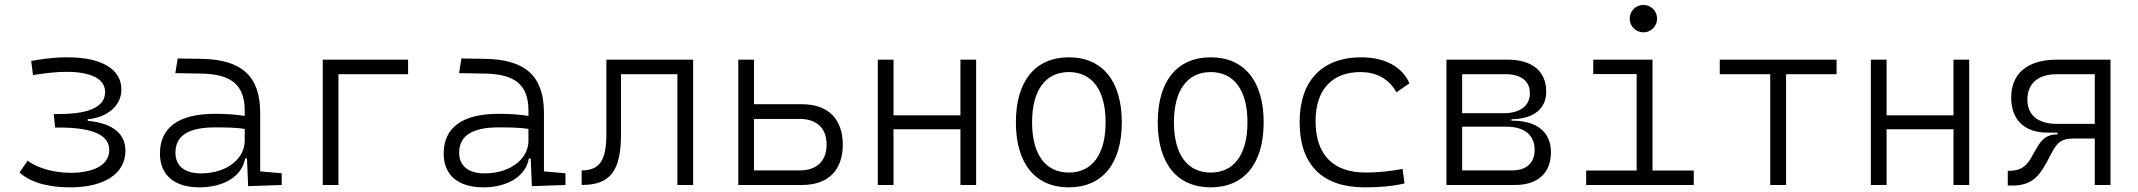

<svg xmlns="http://www.w3.org/2000/svg" viewBox="-20 -764 8829 793"><path d="M270 9.8C411.6 9.8 498 -47.4 498 -141.1C498 -211.4 446.8 -254.9 342.3 -265.1V-271.5C420.9 -278.3 481.4 -325.7 481.4 -394.5C481.4 -478.5 399.4 -527.3 258.8 -527.3C198.2 -527.3 147.9 -519.5 108.9 -512.2L116.2 -454.1C164.6 -460.9 206.1 -467.3 254.4 -467.3C353.5 -467.3 414.1 -439.5 414.1 -384.3C414.1 -334.5 371.1 -293 223.1 -293H202.1L207.5 -237.3H221.7C363.3 -237.3 431.2 -206.5 431.2 -144.5C431.2 -75.7 354 -50.3 272.9 -50.3C219.2 -50.3 146.5 -62 94.2 -100.1L60.5 -51.8C113.3 -3.4 197.3 9.8 270 9.8Z M1004.9 4.9 1143.6 0V-48.3L1054.7 -56.2V-297.4C1054.7 -448.7 979.5 -518.6 810.5 -521L713.9 -522.5L704.1 -461.9L814 -460C936 -457.5 990.7 -412.6 990.7 -307.1V-285.2C957 -291 914.1 -293.9 867.7 -293.9C718.3 -293.9 640.6 -237.8 640.6 -129.4C640.6 -41 700.2 9.8 804.2 9.8C905.3 9.8 980.5 -37.1 992.2 -109.4H1000ZM990.7 -231.4V-182.6C990.7 -108.9 917.5 -47.9 809.6 -47.9C742.7 -47.9 704.6 -78.6 704.6 -133.3C704.6 -203.1 758.3 -237.8 865.7 -237.8C906.2 -237.8 952.6 -237.8 990.7 -231.4Z M1313 0H1377.9V-457.5H1665.5V-517.6H1313Z M2176.8 4.9 2315.4 0V-48.3L2226.6 -56.2V-297.4C2226.6 -448.7 2151.4 -518.6 1982.4 -521L1885.7 -522.5L1876 -461.9L1985.8 -460C2107.9 -457.5 2162.6 -412.6 2162.6 -307.1V-285.2C2128.9 -291 2085.9 -293.9 2039.6 -293.9C1890.1 -293.9 1812.5 -237.8 1812.5 -129.4C1812.5 -41 1872.1 9.8 1976.1 9.8C2077.1 9.8 2152.3 -37.1 2164.1 -109.4H2171.9ZM2162.6 -231.4V-182.6C2162.6 -108.9 2089.4 -47.9 1981.4 -47.9C1914.6 -47.9 1876.5 -78.6 1876.5 -133.3C1876.5 -203.1 1930.2 -237.8 2037.6 -237.8C2078.1 -237.8 2124.5 -237.8 2162.6 -231.4Z M2382.3 0C2501 0 2544.9 -57.6 2544.9 -211.9V-457.5H2777.8V0H2842.8V-517.6H2484.4V-208.5C2484.4 -101.1 2456.1 -60.1 2382.3 -60.1Z M3029.3 0H3293C3399.9 0 3460.9 -60.5 3460.9 -166.5C3460.9 -272.9 3399.9 -333.5 3293 -333.5H3094.2V-517.6H3029.3ZM3094.2 -60.1V-272.9H3282.7C3353.5 -272.9 3394 -234.4 3394 -166.5C3394 -99.1 3353.5 -60.1 3282.7 -60.1Z M3946.8 0H4011.7V-517.6H3946.8V-287.6H3670.4V-517.6H3605.5V0H3670.4V-230H3946.8Z M4394.5 9.8C4532.7 9.8 4613.3 -87.9 4613.3 -258.8C4613.3 -429.7 4532.7 -527.3 4394.5 -527.3C4256.3 -527.3 4175.8 -429.7 4175.8 -258.8C4175.8 -87.9 4256.3 9.8 4394.5 9.8ZM4394.5 -51.3C4297.9 -51.3 4242.7 -126.5 4242.7 -258.8C4242.7 -391.1 4297.9 -466.3 4394.5 -466.3C4491.2 -466.3 4546.4 -391.1 4546.4 -258.8C4546.4 -126.5 4491.2 -51.3 4394.5 -51.3Z M4980.5 9.8C5118.7 9.8 5199.2 -87.9 5199.2 -258.8C5199.2 -429.7 5118.7 -527.3 4980.5 -527.3C4842.3 -527.3 4761.7 -429.7 4761.7 -258.8C4761.7 -87.9 4842.3 9.8 4980.5 9.8ZM4980.5 -51.3C4883.8 -51.3 4828.6 -126.5 4828.6 -258.8C4828.6 -391.1 4883.8 -466.3 4980.5 -466.3C5077.1 -466.3 5132.3 -391.1 5132.3 -258.8C5132.3 -126.5 5077.1 -51.3 4980.5 -51.3Z M5616.2 9.8C5669.9 9.8 5727.5 6.3 5780.8 -6.3L5772.9 -66.4C5724.1 -57.1 5672.9 -51.3 5621.6 -51.3C5485.8 -51.3 5413.6 -124.5 5413.6 -264.6C5413.6 -393.6 5481.9 -466.3 5598.6 -466.3C5660.2 -466.3 5714.4 -442.4 5747.6 -382.8L5801.3 -419.9C5772 -488.3 5699.2 -527.3 5602.5 -527.3C5439 -527.3 5347.7 -428.7 5347.7 -259.8C5347.7 -83.5 5441.4 9.8 5616.2 9.8Z M5954.1 0H6237.3C6331.5 0 6385.7 -49.3 6385.7 -135.3C6385.7 -218.3 6327.6 -265.6 6226.6 -265.6H6222.7V-271.5C6314 -272.9 6366.2 -314 6366.2 -385.7C6366.2 -469.7 6308.1 -517.6 6207 -517.6H5954.1ZM6019 -60.1V-240.7H6202.1C6275.9 -240.7 6318.4 -206.1 6318.4 -145C6318.4 -90.8 6284.2 -60.1 6225.1 -60.1ZM6019 -296.4V-457.5H6198.7C6262.2 -457.5 6298.8 -428.7 6298.8 -379.4C6298.8 -326.7 6258.8 -296.4 6189.5 -296.4Z M6531.2 0H6975.6V-59.6H6805.2V-517.6H6560.5V-458H6739.7V-59.6H6531.2ZM6767.6 -630.4C6798.8 -630.4 6824.2 -655.8 6824.2 -687C6824.2 -718.3 6798.8 -743.7 6767.6 -743.7C6736.3 -743.7 6710.9 -718.3 6710.9 -687C6710.9 -655.8 6736.3 -630.4 6767.6 -630.4Z M7291.5 0H7356.9V-457.5H7565.4V-517.6H7083V-457.5H7291.5Z M8048.3 0H8113.3V-517.6H8048.3V-287.6H7772V-517.6H7707V0H7772V-230H8048.3Z M8436 -216.3H8478V-209H8475.1C8438 -209 8414.1 -191.9 8392.6 -153.8L8370.1 -114.3C8348.6 -75.7 8323.2 -58.6 8280.8 -58.6H8272.5V2.4H8289.1C8362.3 2.4 8397 -25.4 8434.6 -96.2L8455.6 -135.7C8477.1 -176.3 8495.6 -191.9 8544.4 -191.9H8631.8V0H8696.8V-517.6H8475.1C8355 -517.6 8286.6 -460.9 8286.6 -361.8C8286.6 -269.5 8340.8 -216.3 8436 -216.3ZM8631.8 -252.4H8475.1C8397.5 -252.4 8353.5 -288.6 8353.5 -352.5C8353.5 -419.4 8397.5 -457.5 8475.1 -457.5H8631.8Z"/></svg>

Font: Cascadia Mono NF Light
Style: Regular
Weight: 300
Monospace: yes
Designer: Aaron Bell
Foundry: Saja Typeworks
Version: Version 2404.023